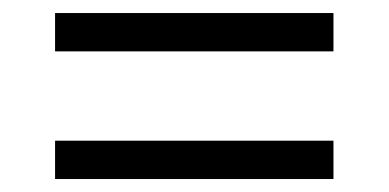

<svg xmlns="http://www.w3.org/2000/svg" viewBox="-20 -505 599 296"><path d="M64.9 -484.9H494.1V-425.8H64.9ZM64.9 -288.1H494.1V-229H64.9Z"/></svg>

Font: Noto Serif Kannada
Style: Regular
Weight: 400
Designer: Indian Type Foundry
Foundry: Monotype Imaging Inc.
Version: Version 1.01